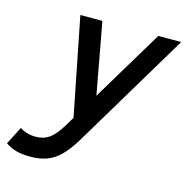

<svg xmlns="http://www.w3.org/2000/svg" viewBox="-179 -572 867 892"><g transform="rotate(15 254.0 -126.0)"><path d="M45 222Q3 222 -25 214Q-53 206 -76 190L-32 104Q-1 126 45 126Q83 126 110 106.5Q137 87 166 39L192 -4L99 -474H205L268 -131L474 -474H584L247 89Q217 138 188 167Q159 196 124.5 209Q90 222 45 222Z"/></g></svg>

Font: Sometype Mono SemiBold
Style: Italic
Weight: 600
Italic angle: -12°
Designer: Ryoichi Tsunekawa
Foundry: Dharma Type
Version: Version 1.001